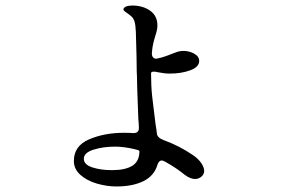

<svg xmlns="http://www.w3.org/2000/svg" viewBox="-20 -639 1040 694"><path d="M718 -21Q718 -9 708 -0.5Q698 8 685 8Q668 8 648 -7Q616 -33 576 -55Q568 -59 565 -59Q554 -59 549 -43Q537 -3 498 16Q459 35 401 35Q366 35 330 24.5Q294 14 270.5 -7Q247 -28 247 -57Q247 -112 302.5 -135.5Q358 -159 427 -159Q449 -159 460 -158H463Q483 -158 482 -178Q482 -188 480 -210L476 -318L475 -365Q474 -378 474 -399Q474 -427 472 -489L471 -525Q470 -549 466 -562Q462 -575 451 -583Q448 -586 432 -597Q426 -602 426 -605Q427 -612 436 -615.5Q445 -619 458 -619Q496 -619 522.5 -600.5Q549 -582 549 -547Q549 -535 545.5 -523Q542 -511 541 -508Q532 -479 530 -458L529 -447V-445Q529 -435 535 -430Q541 -425 551 -428Q571 -432 603 -445L622 -452Q632 -455 643 -455Q664 -455 682 -445Q700 -435 700 -419Q700 -397 668 -385Q636 -373 593 -373Q575 -373 550 -378Q544 -380 536 -380Q526 -380 526 -374Q526 -328 530 -291Q534 -254 542 -192Q546 -168 547 -157Q548 -141 573 -132Q628 -112 678 -78Q697 -65 707.5 -49.5Q718 -34 718 -21ZM466 -100Q427 -109 396 -109Q353 -109 318 -98Q283 -87 283 -65Q283 -44 313.5 -34Q344 -24 385 -24Q433 -24 458.5 -40Q484 -56 484 -93Q484 -96 466 -100Z"/></svg>

Font: Shippori Mincho B1 SemiBold
Style: Regular
Weight: 600
Designer: FONTDASU
Foundry: FONTDASU / Google Inc. / but / Adobe
Version: Version 3.110; ttfautohint (v1.8.3)